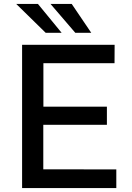

<svg xmlns="http://www.w3.org/2000/svg" viewBox="-20 -949 664 969"><path d="M91.5 0V-723H558.5L558 -630H199V-410.5H519.5V-319H198.5V-94.5L567 -94V0ZM210.5 -783.5 62 -929H171.5L291 -783.5ZM360 -783.5 235 -929H342L440.5 -783.5Z"/></svg>

Font: Public Sans Thin Medium
Style: Regular
Weight: 500
Version: Version 2.001